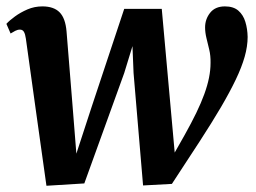

<svg xmlns="http://www.w3.org/2000/svg" viewBox="-20 -586 820 616"><path d="M129 10 96 -225 63 -462Q61 -476.5 56.8 -483.8Q52.5 -491 44 -491Q36.5 -491 28.8 -487Q21 -483 14 -478.5L0.5 -509.5Q10.5 -520.5 28 -533.2Q45.5 -546 68 -555.8Q90.5 -565.5 116 -565.5Q152.5 -565.5 171.2 -546.5Q190 -527.5 193.5 -485L212.5 -250L225 -93L274.5 -244.5L378.5 -557.5H499L527 -246.5L540.5 -96.5L572.5 -153Q594 -191.5 609.8 -224Q625.5 -256.5 635.5 -284Q645.5 -311.5 650.5 -336.2Q655.5 -361 655.5 -384Q656 -407.5 651.2 -427.2Q646.5 -447 642.2 -464.5Q638 -482 638 -498Q638 -524.5 654.2 -545Q670.5 -565.5 701.5 -565.5Q729 -565.5 744.8 -551.8Q760.5 -538 767.2 -515.8Q774 -493.5 774.5 -467.5Q774.5 -437.5 765 -404Q755.5 -370.5 736.5 -330.8Q717.5 -291 688.8 -242Q660 -193 620.5 -132.2Q581 -71.5 531.5 4L439 9L408.5 -352L405 -438L378.5 -351.5L250.5 2.5Z"/></svg>

Font: Merriweather 24pt SemiCondensed
Style: Bold Italic
Weight: 700
Width: 4
Italic angle: -7.8°
Designer: Eben Sorkin
Foundry: Eben Sorkin
Version: Version 2.101